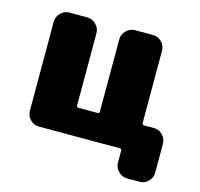

<svg xmlns="http://www.w3.org/2000/svg" viewBox="-96 -623 881 846"><g transform="rotate(15 345.0 -200.0)"><path d="M611 -125Q634 -125 650.5 -108Q667 -91 667 -68V63Q667 86 650.5 103Q634 120 611 120H554Q531 120 514 103Q497 86 497 63V9Q497 0 489 0H119Q96 0 79.5 -17Q63 -34 63 -57V-463Q63 -486 79.5 -503Q96 -520 119 -520H201Q224 -520 241 -503Q258 -486 258 -463V-134Q258 -125 266 -125H354Q362 -125 362 -134V-463Q362 -486 379 -503Q396 -520 419 -520H501Q524 -520 540.5 -503Q557 -486 557 -463V-134Q557 -125 566 -125Z"/></g></svg>

Font: Rounded Mplus 1c Black
Style: Regular
Weight: 900
Version: Version 1.059.20150529